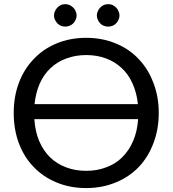

<svg xmlns="http://www.w3.org/2000/svg" viewBox="-20 -909 841 936"><path d="M147.5 -328.1Q151.4 -268.6 170.9 -221.7Q190.4 -175.8 223.6 -142.6Q256.8 -110.4 300.8 -93.8Q345.7 -76.2 400.4 -76.2Q454.1 -76.2 499 -93.8Q543.9 -110.4 576.2 -142.6Q609.4 -175.8 628.9 -221.7Q649.4 -268.6 653.3 -328.1Q484.4 -328.1 147.5 -328.1ZM652.3 -401.4Q646.5 -457 626 -502Q606.4 -546.9 573.2 -577.1Q540 -608.4 497.1 -624Q453.1 -640.6 400.4 -640.6Q347.7 -640.6 303.7 -624Q259.8 -608.4 226.6 -577.1Q194.3 -546.9 173.8 -502Q154.3 -457 148.4 -401.4Q316.4 -401.4 652.3 -401.4ZM400.4 -724.6Q478.5 -724.6 543.9 -697.3Q609.4 -670.9 656.2 -621.1Q702.1 -573.2 727.5 -505.9Q753.9 -438.5 753.9 -358.4Q753.9 -277.3 727.5 -210Q702.1 -142.6 656.2 -94.7Q609.4 -45.9 543.9 -19.5Q478.5 7.8 400.4 7.8Q321.3 7.8 255.9 -19.5Q191.4 -45.9 144.5 -94.7Q97.7 -142.6 72.3 -210Q46.9 -277.3 46.9 -358.4Q46.9 -438.5 72.3 -505.9Q97.7 -573.2 144.5 -621.1Q191.4 -670.9 255.9 -697.3Q321.3 -724.6 400.4 -724.6ZM353.5 -833Q353.5 -822.3 348.6 -812.5Q344.7 -802.7 336.9 -794.9Q329.1 -787.1 318.4 -783.2Q308.6 -779.3 297.9 -779.3Q287.1 -779.3 277.3 -783.2Q267.6 -787.1 259.8 -794.9Q252.9 -802.7 248 -812.5Q243.2 -822.3 243.2 -833Q243.2 -844.7 248 -854.5Q252.9 -865.2 259.8 -872.1Q267.6 -879.9 277.3 -884.8Q287.1 -888.7 297.9 -888.7Q308.6 -888.7 318.4 -884.8Q329.1 -879.9 336.9 -872.1Q344.7 -865.2 348.6 -854.5Q353.5 -844.7 353.5 -833ZM562.5 -833Q562.5 -822.3 557.6 -812.5Q553.7 -802.7 545.9 -794.9Q538.1 -787.1 528.3 -783.2Q518.6 -779.3 507.8 -779.3Q496.1 -779.3 486.3 -783.2Q475.6 -787.1 468.8 -794.9Q460.9 -802.7 457 -812.5Q452.1 -822.3 452.1 -833Q452.1 -844.7 457 -854.5Q460.9 -865.2 468.8 -872.1Q475.6 -879.9 486.3 -884.8Q496.1 -888.7 507.8 -888.7Q518.6 -888.7 528.3 -884.8Q538.1 -879.9 545.9 -872.1Q553.7 -865.2 557.6 -854.5Q562.5 -844.7 562.5 -833Z"/></svg>

Font: Lato
Style: Regular
Weight: 400
Designer: Lukasz Dziedzic with Adam Twardoch and Botio Nikoltchev
Version: Version 2.015; 2015-08-06; http://www.latofonts.com/